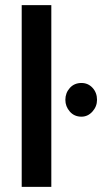

<svg xmlns="http://www.w3.org/2000/svg" viewBox="-20 -732 400 752"><path d="M65 0V-712H181V0ZM236 -341Q236 -368 253.5 -387.5Q271 -407 299 -407Q325 -407 342.5 -388Q360 -369 360 -341Q360 -315 342 -295Q324 -275 299 -275Q271 -275 253.5 -295Q236 -315 236 -341Z"/></svg>

Font: Mukta Malar SemiBold
Style: Regular
Weight: 600
Designer: Aadarsh Rajan, Girish Dalvi, Yashodeep Gholap
Foundry: Ek Type
Version: Version 2.538;PS 1.000;hotconv 16.6.51;makeotf.lib2.5.65220;